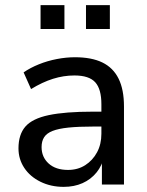

<svg xmlns="http://www.w3.org/2000/svg" viewBox="-20 -719 573 748"><path d="M228 9Q178 9 137.5 -11Q97 -31 74.5 -65Q52 -99 52 -141Q52 -195 79 -226Q106 -257 170 -270.5Q234 -284 342 -284H389V-226H344Q286 -226 247 -222Q208 -218 185 -209Q162 -200 152 -184.5Q142 -169 142 -146Q142 -107 169.5 -82Q197 -57 245 -57Q283 -57 312 -75.5Q341 -94 358 -125.5Q375 -157 375 -198V-313Q375 -372 351 -398.5Q327 -425 270 -425Q228 -425 186.5 -412Q145 -399 101 -372L72 -437Q98 -455 131.5 -468.5Q165 -482 201.5 -489Q238 -496 272 -496Q337 -496 379 -475.5Q421 -455 442 -412.5Q463 -370 463 -304V0H377V-111H386Q378 -74 356 -47Q334 -20 301.5 -5.5Q269 9 228 9ZM315 -606V-699H408V-606ZM138 -606V-699H231V-606Z"/></svg>

Font: Nunito Sans 12pt ExtraLight 12pt Medium
Style: Regular
Weight: 500
Version: Version 3.101;gftools[0.9.27]